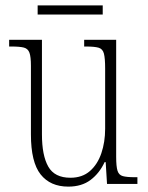

<svg xmlns="http://www.w3.org/2000/svg" viewBox="-20 -684 550 714"><path d="M234 10Q167 10 131 -35.5Q95 -81 95 -184V-439Q95 -473 89.5 -488Q84 -503 69 -507Q54 -511 23 -511H14V-536H136V-184Q136 -106 159.5 -64.5Q183 -23 242 -23Q286 -23 314.5 -48Q343 -73 357 -114.5Q371 -156 371 -205V-429Q371 -467 366.5 -484.5Q362 -502 347 -506.5Q332 -511 300 -511H293V-536H412V-101Q412 -65 417 -49Q422 -33 437 -29Q452 -25 481 -25H491V0H378L373 -81H369Q350 -40 317 -15Q284 10 234 10ZM120 -630V-664H362V-630Z"/></svg>

Font: Noto Serif Sinhala Condensed ExtraLight
Style: Regular
Weight: 200
Width: 3
Designer: Jelle Bosma - Monotype Design Team
Foundry: Monotype Imaging Inc.
Version: Version 2.007; ttfautohint (v1.8.4.7-5d5b)